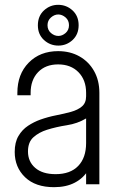

<svg xmlns="http://www.w3.org/2000/svg" viewBox="-20 -764 499 796"><path d="M204 12Q127 12 84 -29.2Q41 -70.5 41 -134Q41 -174 56.5 -200.2Q72 -226.5 96.2 -242.5Q120.5 -258.5 147 -268Q179.5 -279.5 212.8 -286Q246 -292.5 274.2 -300.2Q302.5 -308 319.8 -322.8Q337 -337.5 337 -365V-379Q337 -432.5 305.2 -464.8Q273.5 -497 221 -497Q168.5 -497 137.8 -464.8Q107 -432.5 107 -379V-369H52V-379Q52 -456.5 99 -504.2Q146 -552 221 -552Q271 -552 309.5 -530.2Q348 -508.5 370 -469.5Q392 -430.5 392 -379V0H337V-71L346 -59Q326 -25.5 290.2 -6.8Q254.5 12 204 12ZM210.5 -42Q271.5 -42 304.2 -76Q337 -110 337 -171V-273Q301 -251.5 257.2 -244.8Q213.5 -238 175 -226Q141.5 -215.5 118.8 -195.2Q96 -175 96 -136Q96 -94 126 -68Q156 -42 210.5 -42ZM222 -575Q187.5 -575 162.2 -598.2Q137 -621.5 137 -659Q137 -697.5 162.2 -720.8Q187.5 -744 221 -744Q255.5 -744 280.8 -720.8Q306 -697.5 306 -659.5Q306 -621.5 281 -598.2Q256 -575 222 -575ZM222 -615Q238 -615 252 -627.2Q266 -639.5 266 -659.5Q266 -679.5 251.8 -691.8Q237.5 -704 221.5 -704Q205.5 -704 191.2 -691.5Q177 -679 177 -659.5Q177 -639.5 191.2 -627.2Q205.5 -615 222 -615Z"/></svg>

Font: Mohave Light
Style: Regular
Weight: 300
Designer: Gumpita Rahayu
Foundry: Tokotype
Version: Version 2.003